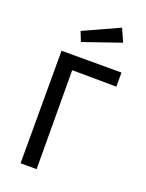

<svg xmlns="http://www.w3.org/2000/svg" viewBox="-148 -861 710 933"><g transform="rotate(20 207.0 -394.0)"><path d="M79 0V-582H389V-509L160 -511L162 0ZM153 -654 133 -704 317 -788 347 -721Z"/></g></svg>

Font: Ruda
Style: Regular
Weight: 400
Designer: Mariela Monsalve and Angelina Sanchez
Foundry: Mariela Monsalve and Angelina Sanchez
Version: Version 2.000